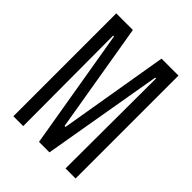

<svg xmlns="http://www.w3.org/2000/svg" viewBox="-205 -845 962 962"><g transform="rotate(45 275.5 -364.5)"><path d="M55.2 0V-729H172.9L271 -147H277.8L376 -729H496.1V0H424.8L426.8 -639.2H420.9L311 0H236.8L128.9 -639.2H123L125 0Z"/></g></svg>

Font: Lumene Sans Condensed
Style: Regular
Weight: 400
Width: 3
Designer: Deni Anggara
Version: Version 1.003;Glyphs 3.1.2 (3151)